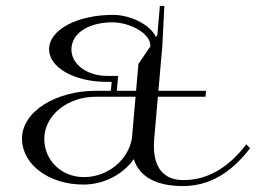

<svg xmlns="http://www.w3.org/2000/svg" viewBox="-20 -615 860 645"><path d="M512.1 -310 525.2 -459 532.1 -595H517.1L508.6 -498L504.1 -490.6C483.7 -533.4 417.1 -565 359.8 -565C240.6 -565 144.9 -515.9 144.9 -449.2C144.9 -388.4 229.5 -340 338.1 -340H355.1L352.5 -310H302.5C170.1 -310 53.9 -242.1 53.9 -149.1C53.9 -63.1 143.4 5 259.9 5C329.6 5 393.4 -29.4 429.4 -80.3C448.3 -21.2 504.4 10 594.1 10C680.6 10 753.7 -31 820.2 -117L807.4 -130C745.3 -49 674.6 -10 595.9 -10C531.2 -10 497 -50.1 497 -125.2C497 -133.1 497.4 -141.4 498.1 -150L510.4 -290H670.4L672.1 -310ZM437.1 -310H372.5L376.9 -360H339.9C272 -360 219.9 -399.2 219.9 -448.8C219.9 -504.1 279.1 -540 357.6 -540C413 -540 485 -505 485 -462V-459L445 -400ZM435.4 -290 423.1 -150.1C411.3 -77.4 341.4 -20 262.1 -20C186.2 -20 128.8 -76.4 128.8 -148.1C128.8 -229.3 209.2 -290 300.7 -290Z"/></svg>

Font: Galberik
Style: Regular
Weight: 400
Designer: Gluk
Foundry: Gluk
Version: Version 0.50